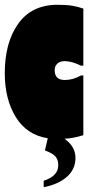

<svg xmlns="http://www.w3.org/2000/svg" viewBox="-35 -566 374 804"><path d="M194 -272Q194 -231 236 -231Q271 -231 304 -250H314V0Q274 13 235 15Q281 47 281 95Q281 143 245 174.5Q209 206 148 218V191Q209 171 209 126Q209 102 196.5 88.5Q184 75 153 64L165 13Q77 -1 31 -76Q-15 -151 -15 -259Q-15 -388 41.5 -467Q98 -546 206 -546Q243 -546 267.5 -542Q292 -538 314 -530V-291H304Q265 -310 236 -310Q216 -310 205 -299.5Q194 -289 194 -272Z"/></svg>

Font: FFF_tuoi-tre Text
Style: Regular
Weight: 700
Designer: bBox Type GmbH
Foundry: bBox Type GmbH
Version: Version 1.001